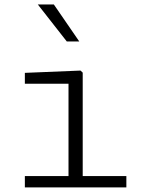

<svg xmlns="http://www.w3.org/2000/svg" viewBox="-20 -818 660 838"><path d="M88.5 0H531.5V-49.5H341V-501L331.5 -510L88.5 -500V-452.5H279V-49.5H88.5ZM326 -637 215 -798.5H145L271.5 -637Z"/></svg>

Font: Monaspace Neon ExtraLight
Style: Regular
Weight: 200
Designer: Riley Cran & the Lettermatic Team
Foundry: Lettermatic
Version: Version 1.200 (Monaspace Neon)